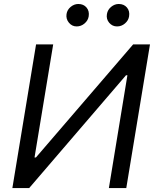

<svg xmlns="http://www.w3.org/2000/svg" viewBox="-20 -952 793 972"><path d="M162.6 -727.3H249.3L154.8 -154.8H161.9L654.1 -727.3H739.3L619.3 0H531.2L625 -571H617.9L127.8 0H42.6ZM572.4 -818.2Q548.7 -818.2 532.8 -836.8Q517 -855.5 521.3 -880.7Q524.9 -902.7 542.6 -917.3Q560.4 -931.8 581 -931.8Q607.6 -931.8 622.7 -913.9Q637.8 -896 633.5 -869.3Q630.3 -848.4 612.7 -833.3Q595.2 -818.2 572.4 -818.2ZM367.9 -818.2Q344.5 -818.2 328.8 -837.2Q313.2 -856.2 316.8 -880.7Q320 -902.3 337.7 -917.1Q355.5 -931.8 376.4 -931.8Q403.1 -931.8 418.1 -913.9Q433.2 -896 429 -869.3Q425.8 -848.4 408.2 -833.3Q390.6 -818.2 367.9 -818.2Z"/></svg>

Font: Karasuma Gothic
Style: Italic
Weight: 400
Italic angle: -9.39999°
Designer: Rasmus Andersson / Ryoko Nishizuka
Foundry: Genbu
Version: Version 1.00